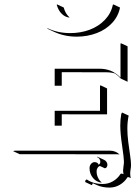

<svg xmlns="http://www.w3.org/2000/svg" viewBox="-20 -684 626 869"><path d="M194.6 -554V-556.4Q241.2 -534.2 297.9 -534.2Q345.2 -534.2 385.9 -549.4Q426.5 -564.7 454.6 -594.1Q482.7 -623.5 490.7 -662.1L493.2 -664.1L523.2 -649.9Q515.6 -610.4 487.5 -580.2Q459.5 -550 417.8 -534.2Q376.2 -518.3 327.9 -518.1Q271.5 -518.1 224.6 -540ZM236.8 -662.1 238.3 -664.1 268.3 -650.1Q275.6 -622.8 293.2 -606.7L295.4 -604.5Q276.6 -605.5 260.6 -620.4Q244.6 -635.3 236.8 -662.1ZM39.1 0 46.9 -2H478.5Q491 -2 502.2 2.7Q513.4 7.3 521.5 15.6L517.8 14.6Q513.4 13.9 508.5 14.2L69.1 13.9ZM227.5 -115.2V-182.6H432.6V-295.9L434.6 -297.9L464.6 -283.7V-166.5L259.5 -166.7V-115.2ZM227.5 -295.9V-373H429.7Q458.5 -373 481.7 -363.4Q504.9 -353.8 525.4 -333V-486.3L527.3 -488.3L557.4 -474.4V-314L527.3 -328.1Q513.9 -342.5 500 -351.6Q481.9 -356.9 459.7 -356.9L259.5 -357.2V-295.9ZM365.2 135.5Q366.9 131.3 372.3 127.9Q401.4 148.7 445.3 148.7Q470 148.7 491 136.6Q512 124.5 525.4 103.5Q525.9 102.5 526.9 102.1Q527.8 101.6 528.6 101.6H529.3Q533.2 101.6 539.1 104.5Q537.1 94.7 537.1 87.9Q537.1 83 539.1 67.4Q541 55.7 541 48.1Q541 31.5 532.7 -24.4Q524.4 -80.3 524.4 -115.2Q524.4 -142.3 528.8 -167.5L532.2 -174.8L562.3 -160.9Q556.4 -132.6 556.4 -101.1Q556.4 -74 560.5 -41.6Q564.7 -9.3 568.8 18.4Q573 46.1 573 62Q573 72 571.2 82Q569.3 92 569.3 101.6Q569.3 112.5 572 122.1Q570.3 120.8 568.1 120.1Q562.7 117.7 559.8 117.4Q557.6 117.4 556.9 118.7Q543.5 139.9 522.1 152.5Q500.7 165 475.6 165Q442.9 165 418.2 153.6L400.9 145.5Q396.5 148.9 396.5 154.3L366.5 140.4ZM385.3 77.1Q385.3 65.7 392.1 57.7Q398.9 49.8 408.7 49.8Q414.1 49.8 419.4 52.6Q424.8 55.4 426 61.3Q429.4 60.3 431.8 56.6Q434.1 53 434.1 47.9Q434.1 40.8 429.8 35Q425.5 29.3 418.5 26.4L420.7 25.4L450.9 39.3Q457.8 42.5 461.9 48.6Q466.1 54.7 466.1 61.8Q466.1 68.4 462.6 73Q459.2 77.6 454.3 77.6L431.9 67.1Q425.3 69.6 421.3 76Q417.2 82.5 417.2 91.3Q417.2 106 423 118.8Q428.7 131.6 438.5 140.4L440.4 142.6Q417 140.6 401.1 121.7Q385.3 102.8 385.3 77.1Z"/></svg>

Font: AgreloyOut1
Style: Medium
Weight: 400
Designer: gluk
Foundry: gluk
Version: Version 0.27